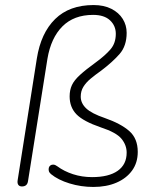

<svg xmlns="http://www.w3.org/2000/svg" viewBox="-20 -733 621 761"><path d="M350 8Q301 8 255.5 -6Q210 -20 182 -43Q175 -49 173.5 -55.5Q172 -62 173.5 -68Q175 -74 180 -77.5Q185 -81 192 -80.5Q199 -80 207 -74Q234 -54 269.5 -42.5Q305 -31 345 -31Q411 -31 446.5 -56Q482 -81 482 -128Q482 -158 461.5 -183Q441 -208 380 -228Q310 -252 283 -280Q256 -308 256 -351Q256 -376 265 -395.5Q274 -415 297 -436Q320 -457 360 -486Q397 -513 418 -537.5Q439 -562 439 -599Q439 -631 416 -652.5Q393 -674 349 -674Q273 -674 227.5 -628.5Q182 -583 168 -500L91 -15Q88 6 67 6Q57 6 52.5 -0.5Q48 -7 50 -19L126 -501Q142 -602 198.5 -657.5Q255 -713 351 -713Q392 -713 421.5 -698Q451 -683 466.5 -658Q482 -633 482 -603Q482 -551 454 -519Q426 -487 381 -453Q357 -436 339 -421Q321 -406 310.5 -389Q300 -372 300 -350Q300 -324 321.5 -303.5Q343 -283 396 -265Q459 -243 492.5 -213.5Q526 -184 526 -131Q526 -88 503.5 -57Q481 -26 441.5 -9Q402 8 350 8Z"/></svg>

Font: Nunito Variable Extra Light
Style: Italic
Weight: 200
Italic angle: -9°
Designer: Vernon Adams
Foundry: Vernon Adams
Version: Version 3.602